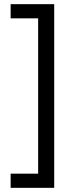

<svg xmlns="http://www.w3.org/2000/svg" viewBox="-20 -740 352 921"><path d="M31 93V161H240V-720H31V-652H163V93Z"/></svg>

Font: Noto Sans Gujarati ExtraCondensed
Style: Regular
Weight: 400
Width: 2
Designer: Jelle Bosma - Monotype Design Team, Universal Thirst
Foundry: Monotype Imaging Inc.
Version: Version 2.106